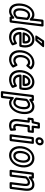

<svg xmlns="http://www.w3.org/2000/svg" viewBox="1616 -2400 1003 4274"><g transform="rotate(90 2117.0 -262.5)"><path d="M110 -245C129 -397 223 -478 301 -478C343 -478 365 -462 394 -431C394 -431 435 -402 439 -450L445 -529L463 -681H517L436 -25H398L397 -56C397 -68 387 -78 375 -78H371C364 -78 357 -75 352 -70C318 -37 275 -13 238 -13C147 -13 91 -89 110 -245ZM60 -245C39 -77 102 37 232 37C274 37 313 19 347 -5L348 3C348 15 358 25 370 25H455C466 25 481 15 483 0L570 -706C571 -717 563 -731 548 -731H444C433 -731 418 -721 416 -706L395 -528L394 -527L393 -503C370 -518 342 -528 307 -528C192 -528 81 -413 60 -245ZM167 -246C154 -137 184 -58 269 -58C313 -58 352 -82 389 -123C393 -127 396 -133 397 -138L425 -367C426 -374 423 -381 419 -385C389 -419 354 -433 318 -433C240 -433 180 -354 167 -246ZM217 -246C229 -344 276 -383 312 -383C333 -383 352 -377 373 -356L348 -147C320 -118 298 -108 275 -108C233 -108 204 -143 217 -246Z M645 -245C663 -395 766 -478 852 -478C953 -478 1000 -400 984 -270C983 -260 982 -248 980 -241H720C709 -241 692 -234 692 -213C690 -115 742 -52 828 -52C862 -52 895 -62 923 -77L933 -50C894 -28 851 -13 809 -13C702 -13 626 -94 645 -245ZM595 -245C574 -72 665 37 803 37C865 37 926 12 976 -21C985 -27 992 -41 988 -52L962 -124C953 -148 933 -137 926 -133C894 -112 866 -102 834 -102C784 -102 751 -130 744 -191H995C1006 -191 1018 -199 1022 -211C1027 -226 1031 -247 1034 -270C1052 -414 996 -528 858 -528C737 -528 616 -415 595 -245ZM722 -264H919C934 -264 946 -278 947 -289C957 -372 929 -439 850 -439C781 -439 722 -382 701 -292C699 -282 701 -264 722 -264ZM758 -314C778 -367 812 -389 844 -389C881 -389 899 -369 898 -314ZM947 -694 865 -598H843L908 -694ZM1018 -704C1052 -744 1003 -744 1003 -744H899C891 -744 882 -739 876 -731L778 -585C751 -544 795 -548 795 -548H871C878 -548 887 -551 893 -558Z M1149 -245C1168 -398 1271 -478 1374 -478C1415 -478 1446 -463 1467 -443L1441 -410C1422 -425 1400 -434 1374 -434C1284 -434 1218 -351 1205 -245C1192 -140 1236 -57 1325 -57C1358 -57 1389 -71 1413 -86L1427 -56C1388 -27 1347 -13 1309 -13C1204 -13 1130 -92 1149 -245ZM1099 -245C1078 -72 1167 37 1303 37C1361 37 1423 12 1474 -33C1482 -40 1487 -54 1482 -64L1447 -137C1436 -161 1416 -147 1410 -143C1385 -123 1357 -107 1331 -107C1281 -107 1244 -154 1255 -245C1266 -337 1316 -384 1368 -384C1387 -384 1404 -376 1422 -355C1439 -336 1455 -353 1460 -359L1519 -432C1526 -441 1527 -454 1520 -463C1491 -499 1444 -528 1380 -528C1247 -528 1121 -420 1099 -245Z M1592 -245C1610 -395 1713 -478 1799 -478C1900 -478 1947 -400 1931 -270C1930 -260 1929 -248 1927 -241H1667C1656 -241 1639 -234 1639 -213C1637 -115 1689 -52 1775 -52C1809 -52 1842 -62 1870 -77L1880 -50C1841 -28 1798 -13 1756 -13C1649 -13 1573 -94 1592 -245ZM1542 -245C1521 -72 1612 37 1750 37C1812 37 1873 12 1923 -21C1932 -27 1939 -41 1935 -52L1909 -124C1900 -148 1880 -137 1873 -133C1841 -112 1813 -102 1781 -102C1731 -102 1698 -130 1691 -191H1942C1953 -191 1965 -199 1969 -211C1974 -226 1978 -247 1981 -270C1999 -414 1943 -528 1805 -528C1684 -528 1563 -415 1542 -245ZM1669 -264H1866C1881 -264 1893 -278 1894 -289C1904 -372 1876 -439 1797 -439C1728 -439 1669 -382 1648 -292C1646 -282 1648 -264 1669 -264ZM1705 -314C1725 -367 1759 -389 1791 -389C1828 -389 1846 -369 1845 -314Z M2138 -41 2131 40 2115 169H2061L2139 -466H2178V-436C2178 -424 2189 -414 2201 -414H2204C2211 -414 2218 -417 2222 -421C2261 -454 2306 -478 2345 -478C2435 -478 2484 -400 2466 -253C2446 -93 2352 -13 2273 -13C2243 -13 2211 -29 2182 -60C2182 -60 2142 -90 2138 -41ZM2183 10C2207 26 2237 37 2267 37C2384 37 2494 -77 2516 -253C2535 -410 2481 -528 2351 -528C2307 -528 2265 -509 2228 -484V-494C2228 -506 2218 -516 2206 -516H2120C2109 -516 2094 -506 2092 -491L2008 194C2007 205 2015 219 2030 219H2134C2145 219 2160 209 2162 194L2181 40ZM2156 -106C2188 -73 2224 -58 2257 -58C2337 -58 2395 -137 2409 -252C2421 -351 2400 -433 2311 -433C2268 -433 2229 -409 2188 -370C2183 -365 2180 -359 2179 -353L2151 -124C2150 -117 2152 -110 2156 -106ZM2202 -135 2228 -343C2261 -372 2284 -383 2305 -383C2350 -383 2371 -349 2359 -252C2346 -145 2300 -108 2263 -108C2246 -108 2225 -114 2202 -135Z M2681 -166 2710 -400C2712 -415 2699 -425 2688 -425H2650L2655 -463L2700 -466C2713 -467 2724 -478 2726 -489L2750 -600H2789L2776 -491C2774 -476 2787 -466 2798 -466H2885L2880 -425H2793C2778 -425 2766 -411 2765 -400L2736 -166C2728 -103 2749 -55 2809 -55C2818 -55 2829 -56 2837 -58L2840 -23C2819 -17 2800 -13 2778 -13C2694 -13 2669 -65 2681 -166ZM2631 -166C2617 -55 2651 37 2772 37C2811 37 2846 26 2873 17C2885 13 2893 1 2892 -11L2885 -96C2882 -128 2856 -116 2852 -114C2842 -110 2825 -105 2815 -105C2791 -105 2780 -113 2786 -166L2811 -375H2899C2910 -375 2925 -385 2927 -400L2938 -491C2939 -502 2931 -516 2916 -516H2829L2842 -625C2843 -636 2835 -650 2820 -650H2734C2722 -650 2709 -640 2706 -627L2682 -514L2634 -511C2623 -510 2610 -500 2608 -486L2597 -400C2596 -389 2604 -375 2619 -375H2657Z M3120 -602C3097 -602 3083 -617 3086 -642C3089 -668 3107 -683 3130 -683C3153 -683 3167 -668 3164 -642C3161 -617 3143 -602 3120 -602ZM3114 -552C3165 -552 3208 -591 3214 -642C3220 -694 3187 -733 3136 -733C3085 -733 3042 -694 3036 -642C3030 -591 3064 -552 3114 -552ZM3022 -25 3076 -466H3129L3075 -25ZM2969 0C2968 11 2976 25 2991 25H3094C3105 25 3120 15 3122 0L3182 -491C3183 -502 3176 -516 3161 -516H3057C3046 -516 3031 -506 3029 -491Z M3285 -245C3304 -399 3404 -478 3498 -478C3593 -478 3674 -398 3655 -245C3636 -93 3536 -13 3441 -13C3347 -13 3266 -93 3285 -245ZM3235 -245C3214 -71 3309 37 3435 37C3562 37 3684 -71 3705 -245C3726 -420 3632 -528 3505 -528C3379 -528 3256 -419 3235 -245ZM3341 -245C3329 -144 3360 -57 3447 -57C3534 -57 3587 -143 3599 -245C3612 -347 3580 -434 3493 -434C3406 -434 3354 -347 3341 -245ZM3391 -245C3403 -341 3444 -384 3487 -384C3530 -384 3561 -341 3549 -245C3537 -151 3496 -107 3453 -107C3410 -107 3379 -150 3391 -245Z M3812 -25 3866 -466H3904V-422C3904 -409 3914 -400 3926 -400H3929C3936 -400 3944 -403 3949 -408C3992 -450 4034 -478 4084 -478C4159 -478 4189 -428 4174 -308L4139 -25H4086L4119 -293C4129 -377 4109 -429 4041 -429C3991 -429 3955 -400 3913 -360C3908 -355 3906 -349 3905 -343L3866 -25ZM3759 0C3758 11 3766 25 3781 25H3884C3895 25 3910 15 3912 0L3953 -333C3989 -367 4009 -379 4035 -379C4065 -379 4079 -371 4069 -293L4033 0C4032 11 4040 25 4055 25H4158C4169 25 4184 15 4186 0L4224 -308C4240 -436 4204 -528 4090 -528C4038 -528 3994 -506 3955 -476V-494C3955 -505 3946 -516 3933 -516H3847C3836 -516 3821 -506 3819 -491Z"/></g></svg>

Font: Falling Sky
Style: CondOuObl
Weight: 400
Designer: Paul D. Hunt
Foundry: Adobe Systems Incorporated
Version: Version 1.02